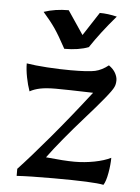

<svg xmlns="http://www.w3.org/2000/svg" viewBox="-48 -656 513 702"><g transform="rotate(5 208.5 -304.5)"><path d="M174 0Q83 0 39 3V-23Q84 -71 151.5 -151Q219 -231 291 -324Q192 -327 154 -327Q119 -327 97 -322.5Q75 -318 59 -309Q51 -331 45.5 -359Q40 -387 40 -410Q70 -405 115.5 -402Q161 -399 202 -399Q267 -399 291.5 -404.5Q316 -410 340 -429Q357 -417 364.5 -403Q372 -389 372 -377Q372 -362 367 -352Q362 -340 334.5 -306.5Q307 -273 273 -235Q187 -138 140 -74Q208 -67 245 -67Q282 -67 318 -74Q354 -81 378 -93Q378 -68 372.5 -37Q367 -6 358 8Q322 0 174 0ZM85 -603Q126 -617 176 -617L234 -531L290 -617Q320 -617 353 -609Q298 -545 261 -489Q225 -475 172 -475Q146 -523 129.5 -547Q113 -571 85 -603Z"/></g></svg>

Font: Mirza
Style: Regular
Weight: 400
Designer: Arabic design by Kourosh Beigpour, Latin design by Eduardo Tunni, engineering by Lasse Fister
Version: Version 1.0010g